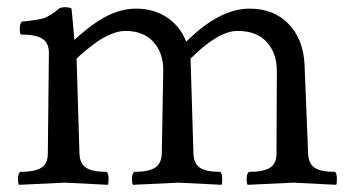

<svg xmlns="http://www.w3.org/2000/svg" viewBox="-20 -514 965 534"><path d="M160 -6 33 0Q30 -3 30 -16.5Q30 -30 36 -36Q77 -36 95 -47.5Q113 -59 113 -87L116 -367Q116 -395 97.5 -406.5Q79 -418 38 -418Q35 -421 35 -434.5Q35 -448 41 -454Q45 -454 60 -456Q75 -458 79 -458.5Q83 -459 94.5 -461.5Q106 -464 112 -468Q132 -479 139.5 -486.5Q147 -494 160 -494Q173 -494 179 -490L187 -403Q255 -466 308 -482Q333 -490 358 -490Q408 -490 444.5 -465.5Q481 -441 498 -398Q590 -490 674 -490Q742 -490 783 -447Q824 -404 827 -334L837 -87Q838 -59 855 -47.5Q872 -36 912 -36Q917 -31 917 -16.5Q917 -2 915 0L796 -6L669 0Q666 -3 666 -16.5Q666 -30 672 -36Q713 -36 731 -47.5Q749 -59 749 -87L750 -316Q750 -366 722 -397Q694 -428 640.5 -428Q587 -428 510 -351L518 -87Q519 -59 536 -47.5Q553 -36 593 -36Q598 -31 598 -16.5Q598 -2 596 0L477 -6L350 0Q347 -3 347 -16.5Q347 -30 353 -36Q393 -36 411 -47.5Q429 -59 430 -87L434 -316Q435 -366 407 -397Q379 -428 329 -428Q309 -428 286.5 -418Q264 -408 250 -398Q210 -368 193 -351L201 -87Q202 -59 219.5 -47.5Q237 -36 277 -36Q282 -31 282 -16.5Q282 -2 280 0Z"/></svg>

Font: Esteban
Style: Regular
Weight: 400
Designer: Angelica Diaz Rivera
Foundry: Angelica Diaz Rivera
Version: Version 1.002